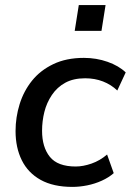

<svg xmlns="http://www.w3.org/2000/svg" viewBox="-20 -724 513 753"><path d="M264 9Q189 9 139.5 -18.5Q90 -46 65.5 -95.5Q41 -145 41 -210Q41 -264 57 -315.5Q73 -367 105.5 -407.5Q138 -448 189 -472.5Q240 -497 309 -497Q358 -497 402 -481.5Q446 -466 473 -440L440 -369Q416 -392 384 -404.5Q352 -417 314 -417Q268 -417 236 -399.5Q204 -382 183.5 -351.5Q163 -321 154 -285Q145 -249 145 -211Q145 -147 175.5 -109Q206 -71 277 -71Q306 -71 339 -82.5Q372 -94 400 -118L426 -45Q407 -28 379.5 -15.5Q352 -3 322 3Q292 9 264 9ZM273 -603 289 -704H394L378 -603Z"/></svg>

Font: Nunito Sans 12pt SemiBold
Style: Italic
Weight: 600
Italic angle: -9°
Designer: Vernon Adams
Foundry: Vernon Adams
Version: Version 3.101;gftools[0.9.27]